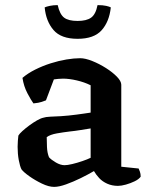

<svg xmlns="http://www.w3.org/2000/svg" viewBox="-20 -728 589 752"><path d="M192 4Q171 4 144 -9Q117 -22 94.5 -38Q72 -54 64 -65Q58 -77 53.5 -101Q49 -125 49 -153Q49 -166 50 -177Q51 -188 52 -197Q56 -204 67.5 -214.5Q79 -225 94.5 -236.5Q110 -248 125 -256.5Q140 -265 150 -267Q158 -270 177 -271Q196 -272 219 -273Q234 -274 249 -275.5Q264 -277 279 -279Q294 -281 308 -283Q322 -285 335 -287V-394Q311 -406 281 -413Q251 -420 227 -420Q218 -420 207.5 -419Q197 -418 191 -417L160 -335Q155 -333 143.5 -329Q132 -325 111 -323Q102 -335 87.5 -362.5Q73 -390 68 -423Q89 -441 118 -455.5Q147 -470 178.5 -480Q210 -490 240 -495Q270 -500 294 -500Q314 -500 341.5 -489Q369 -478 395 -461.5Q421 -445 438 -427.5Q455 -410 455 -396V-75L523 -68Q525 -64 528 -55.5Q531 -47 531 -36Q524 -26 507.5 -18Q491 -10 473 -5Q455 0 442 0Q419 0 400 -8.5Q381 -17 368.5 -30.5Q356 -44 348 -58Q326 -45 296.5 -30.5Q267 -16 239 -6Q211 4 192 4ZM233 -81Q244 -81 263 -85.5Q282 -90 302.5 -97Q323 -104 335 -110V-225Q316 -222 294.5 -218.5Q273 -215 253 -213Q228 -210 202.5 -205.5Q177 -201 163 -191Q163 -175 164 -152Q165 -129 172 -112Q181 -102 199 -91.5Q217 -81 233 -81ZM284 -576Q219 -576 189.5 -610.5Q160 -645 155 -699Q161 -702 175 -705Q189 -708 206 -708Q214 -672 231 -659Q248 -646 284 -646Q319 -646 337 -659Q355 -672 362 -708Q383 -708 396 -705Q409 -702 414 -699Q408 -643 378 -609.5Q348 -576 284 -576Z"/></svg>

Font: Texturina Medium 12pt SemiBold
Style: Regular
Weight: 600
Version: Version 1.002